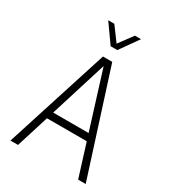

<svg xmlns="http://www.w3.org/2000/svg" viewBox="-215 -1029 1031 1145"><g transform="rotate(30 300.0 -456.5)"><path d="M41 0 268 -710H332L559 0H507L437 -224H163L93 0ZM300 -663 178 -272H422ZM187 -913H229L300 -817L371 -913H413L323 -786H277Z"/></g></svg>

Font: Geist Mono UltraLight
Style: Regular
Weight: 200
Monospace: yes
Designer: Basement.studio, Andrés Briganti, Mateo Zaragoza
Foundry: Basement.studio, Vercel, Andrés Briganti, Guido Ferreyra, Mateo Zaragoza
Version: Version 1.400; ttfautohint (v1.8.4.7-5d5b)